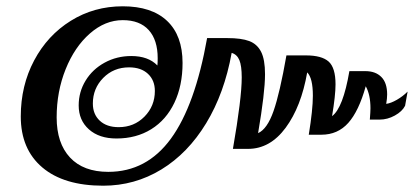

<svg xmlns="http://www.w3.org/2000/svg" viewBox="-20 -597 1323 610"><path d="M46 -227Q46 -325 88.5 -405Q131 -485 205 -531Q279 -577 370 -577Q462 -577 511 -530.5Q560 -484 560 -397Q560 -325 534 -270.5Q508 -216 460.5 -186.5Q413 -157 350 -157Q295 -157 262.5 -186Q230 -215 230 -262Q230 -305 252 -341Q274 -377 312.5 -398Q351 -419 397 -419Q451 -419 480 -389Q481 -397 481 -412Q481 -470 452.5 -501.5Q424 -533 370 -533Q314 -533 265.5 -490.5Q217 -448 188.5 -377Q160 -306 160 -224Q160 -142 202.5 -96.5Q245 -51 324 -51Q446 -51 523 -156.5Q600 -262 638 -476H702Q747 -476 772 -466.5Q797 -457 809.5 -432.5Q822 -408 822 -361Q822 -303 800 -174Q829 -187 849 -244Q869 -301 890 -421H952Q1002 -421 1024 -401.5Q1046 -382 1046 -329Q1046 -294 1035 -228Q1070 -254 1090 -371H1141Q1173 -371 1191.5 -352.5Q1210 -334 1210 -297Q1210 -284 1207 -267Q1222 -269 1241 -280Q1260 -291 1275 -306L1267 -261Q1258 -243 1234.5 -230Q1211 -217 1186 -217H1155Q1157 -243 1157 -253Q1157 -296 1142 -323Q1120 -244 1086.5 -206.5Q1053 -169 1001 -169H961Q974 -249 974 -293Q974 -349 956 -367Q937 -258 887.5 -191Q838 -124 768 -124H720Q748 -285 748 -351Q748 -388 740.5 -406Q733 -424 716 -429Q693 -301 635 -205.5Q577 -110 492.5 -58.5Q408 -7 308 -7Q183 -7 114.5 -65Q46 -123 46 -227ZM472 -308Q472 -342 450 -362.5Q428 -383 390 -383Q341 -383 308 -349.5Q275 -316 275 -268Q275 -234 297 -213.5Q319 -193 357 -193Q406 -193 439 -226.5Q472 -260 472 -308Z"/></svg>

Font: Fahkwang SemiBold
Style: Italic
Weight: 600
Italic angle: -10°
Version: Version 1.000; ttfautohint (v1.6)